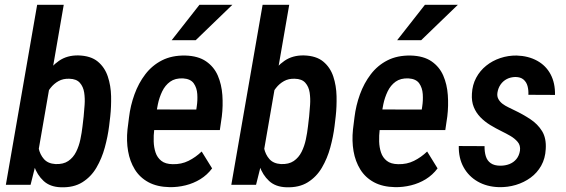

<svg xmlns="http://www.w3.org/2000/svg" viewBox="-20 -770 2360 800"><path d="M134.8 -750H245.6L134.3 -107.4L107.4 0H4.4ZM439.5 -286.1 434.6 -244.6Q429.2 -201.2 416.7 -155.5Q404.3 -109.9 381.8 -71.5Q359.4 -33.2 323 -10.5Q286.6 12.2 233.4 10.3Q188.5 8.8 161.6 -16.1Q134.8 -41 121.8 -78.9Q108.9 -116.7 106 -158.2Q103 -199.7 105.5 -234.9L112.8 -292.5Q119.1 -331.1 132.8 -374.3Q146.5 -417.5 169.2 -455.3Q191.9 -493.2 225.8 -516.6Q259.8 -540 306.6 -539.1Q358.4 -537.6 387.5 -513.4Q416.5 -489.3 429.2 -451.2Q441.9 -413.1 442.9 -369.4Q443.8 -325.7 439.5 -286.1ZM323.7 -243.2 328.6 -285.2Q330.6 -306.2 332.5 -332.8Q334.5 -359.4 330.8 -384Q327.1 -408.7 312.7 -425Q298.3 -441.4 268.6 -441.9Q243.2 -442.9 223.9 -432.1Q204.6 -421.4 190.4 -403.3Q176.3 -385.3 167.5 -363.8Q158.7 -342.3 154.3 -321.3L137.2 -206.5Q135.3 -180.2 140.9 -153.1Q146.5 -126 163.1 -107.2Q179.7 -88.4 210.9 -86.4Q243.7 -85 264.4 -99.1Q285.2 -113.3 297.1 -137.2Q309.1 -161.1 314.9 -189.2Q320.8 -217.3 323.7 -243.2Z M687 9.8Q634.8 8.8 598.6 -10.7Q562.5 -30.3 541.7 -64Q521 -97.7 513.7 -140.1Q506.3 -182.6 511.2 -230.5L517.6 -281.2Q523.4 -330.1 540.3 -376.7Q557.1 -423.3 585.4 -460.4Q613.8 -497.6 655 -518.6Q696.3 -539.6 752 -538.6Q805.7 -537.1 838.6 -514.4Q871.6 -491.7 887.5 -455.1Q903.3 -418.5 906.5 -374Q909.7 -329.6 904.3 -285.2L896 -228H562.5L577.6 -314L797.9 -313.5L799.8 -326.7Q803.7 -351.6 802 -377.9Q800.3 -404.3 787.1 -422.9Q773.9 -441.4 742.7 -443.4Q710 -444.8 689 -429.7Q668 -414.6 655.8 -389.2Q643.6 -363.8 637.7 -335.2Q631.8 -306.6 628.9 -281.2L622.6 -230Q619.6 -205.6 620.4 -180.7Q621.1 -155.8 628.2 -134.5Q635.3 -113.3 652.1 -99.9Q668.9 -86.4 699.7 -85.9Q735.8 -85 765.6 -99.9Q795.4 -114.7 820.3 -138.7L863.8 -68.4Q843.3 -41 814.7 -23.4Q786.1 -5.9 753.2 2.2Q720.2 10.3 687 9.8ZM695.3 -602.5 811 -750H948.2L795.4 -602.5Z M1074.2 -750H1185.1L1073.7 -107.4L1046.9 0H943.8ZM1378.9 -286.1 1374 -244.6Q1368.7 -201.2 1356.2 -155.5Q1343.8 -109.9 1321.3 -71.5Q1298.8 -33.2 1262.5 -10.5Q1226.1 12.2 1172.9 10.3Q1127.9 8.8 1101.1 -16.1Q1074.2 -41 1061.3 -78.9Q1048.3 -116.7 1045.4 -158.2Q1042.5 -199.7 1044.9 -234.9L1052.2 -292.5Q1058.6 -331.1 1072.3 -374.3Q1085.9 -417.5 1108.6 -455.3Q1131.3 -493.2 1165.3 -516.6Q1199.2 -540 1246.1 -539.1Q1297.9 -537.6 1326.9 -513.4Q1356 -489.3 1368.7 -451.2Q1381.3 -413.1 1382.3 -369.4Q1383.3 -325.7 1378.9 -286.1ZM1263.2 -243.2 1268.1 -285.2Q1270 -306.2 1272 -332.8Q1273.9 -359.4 1270.3 -384Q1266.6 -408.7 1252.2 -425Q1237.8 -441.4 1208 -441.9Q1182.6 -442.9 1163.3 -432.1Q1144 -421.4 1129.9 -403.3Q1115.7 -385.3 1106.9 -363.8Q1098.1 -342.3 1093.8 -321.3L1076.7 -206.5Q1074.7 -180.2 1080.3 -153.1Q1085.9 -126 1102.5 -107.2Q1119.1 -88.4 1150.4 -86.4Q1183.1 -85 1203.9 -99.1Q1224.6 -113.3 1236.6 -137.2Q1248.5 -161.1 1254.4 -189.2Q1260.3 -217.3 1263.2 -243.2Z M1626.5 9.8Q1574.2 8.8 1538.1 -10.7Q1502 -30.3 1481.2 -64Q1460.4 -97.7 1453.1 -140.1Q1445.8 -182.6 1450.7 -230.5L1457 -281.2Q1462.9 -330.1 1479.7 -376.7Q1496.6 -423.3 1524.9 -460.4Q1553.2 -497.6 1594.5 -518.6Q1635.7 -539.6 1691.4 -538.6Q1745.1 -537.1 1778.1 -514.4Q1811 -491.7 1826.9 -455.1Q1842.8 -418.5 1845.9 -374Q1849.1 -329.6 1843.8 -285.2L1835.4 -228H1502L1517.1 -314L1737.3 -313.5L1739.3 -326.7Q1743.2 -351.6 1741.5 -377.9Q1739.7 -404.3 1726.6 -422.9Q1713.4 -441.4 1682.1 -443.4Q1649.4 -444.8 1628.4 -429.7Q1607.4 -414.6 1595.2 -389.2Q1583 -363.8 1577.1 -335.2Q1571.3 -306.6 1568.4 -281.2L1562 -230Q1559.1 -205.6 1559.8 -180.7Q1560.5 -155.8 1567.6 -134.5Q1574.7 -113.3 1591.6 -99.9Q1608.4 -86.4 1639.2 -85.9Q1675.3 -85 1705.1 -99.9Q1734.9 -114.7 1759.8 -138.7L1803.2 -68.4Q1782.7 -41 1754.2 -23.4Q1725.6 -5.9 1692.6 2.2Q1659.7 10.3 1626.5 9.8ZM1634.8 -602.5 1750.5 -750H1887.7L1734.9 -602.5Z M2146.5 -142.1Q2149.4 -164.1 2137 -178.7Q2124.5 -193.4 2106.2 -203.9Q2087.9 -214.4 2071.8 -222.2Q2045.9 -234.9 2022.7 -249Q1999.5 -263.2 1981.7 -281.5Q1963.9 -299.8 1954.1 -323.7Q1944.3 -347.7 1946.3 -379.4Q1948.2 -416.5 1964.1 -446Q1980 -475.6 2005.9 -496.3Q2031.7 -517.1 2064.7 -528.1Q2097.7 -539.1 2132.8 -538.6Q2181.6 -537.1 2218.3 -516.8Q2254.9 -496.6 2274.2 -460.2Q2293.5 -423.8 2292.5 -374.5L2181.6 -375Q2182.6 -394 2178.2 -410.9Q2173.8 -427.7 2161.4 -438.5Q2148.9 -449.2 2127 -449.2Q2107.4 -448.7 2091.8 -440.7Q2076.2 -432.6 2065.9 -418Q2055.7 -403.3 2052.7 -384.3Q2050.3 -369.1 2056.4 -357.7Q2062.5 -346.2 2073.7 -337.6Q2085 -329.1 2098.4 -322.8Q2111.8 -316.4 2122.6 -311Q2158.7 -293.9 2189.7 -273.4Q2220.7 -252.9 2238.8 -223.4Q2256.8 -193.8 2253.9 -148.9Q2252 -109.9 2235.1 -79.8Q2218.3 -49.8 2190.9 -29.8Q2163.6 -9.8 2129.4 0.5Q2095.2 10.7 2058.6 9.8Q2008.8 8.3 1970.7 -13.4Q1932.6 -35.2 1911.6 -73.2Q1890.6 -111.3 1891.6 -161.6L1999 -161.1Q1998.5 -137.7 2004.2 -119.1Q2009.8 -100.6 2024.7 -90.1Q2039.6 -79.6 2064.9 -79.6Q2085.4 -79.6 2102.8 -86.4Q2120.1 -93.3 2131.6 -107.2Q2143.1 -121.1 2146.5 -142.1Z"/></svg>

Font: Roboto Condensed Medium
Style: Italic
Weight: 500
Italic angle: -12°
Designer: Christian Robertson
Foundry: Google
Version: Version 3.0; 2020